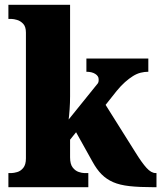

<svg xmlns="http://www.w3.org/2000/svg" viewBox="-20 -780 673 800"><path d="M15 0V-59H29Q37 -59 51.5 -63Q66 -67 77 -80.5Q88 -94 88 -120V-644Q88 -669 76.5 -681Q65 -693 51 -697Q37 -701 29 -701H15V-760H272V-379Q272 -366 271.5 -351.5Q271 -337 270 -324Q269 -311 268 -300Q267 -289 266 -282L383 -427Q388 -432 389.5 -436.5Q391 -441 391 -444.5Q391 -448 391 -450Q391 -463 377 -472Q363 -481 340 -481V-536H598V-481Q582 -481 566 -477Q550 -473 534 -463Q518 -453 501 -438Q484 -423 466 -401L420 -343L545 -144Q571 -102 590.5 -80.5Q610 -59 628 -59H632V0H619Q560 0 519.5 -4.5Q479 -9 451.5 -21Q424 -33 403.5 -53.5Q383 -74 365 -107L297 -229L272 -198V-124Q272 -96 283 -82Q294 -68 308 -63.5Q322 -59 330 -59H348V0Z"/></svg>

Font: Noto Serif Khmer SemiCondensed Black
Style: Regular
Weight: 900
Width: 4
Designer: Danh Hong and the Monotype Design Team
Foundry: Monotype Imaging Inc.
Version: Version 2.004